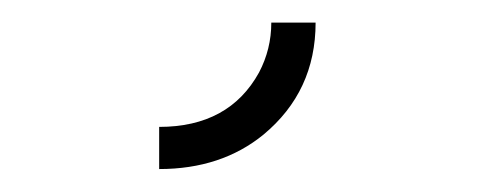

<svg xmlns="http://www.w3.org/2000/svg" viewBox="-20 -140 430 169"><path d="M120.1 8.8V-28.3Q181.6 -28.3 208 -76.2Q218.8 -96.7 218.8 -120.1H257.8Q257.8 -59.6 211.9 -21.5Q174.8 8.8 120.1 8.8Z"/></svg>

Font: Post No Bills Colombo Light
Style: Regular
Weight: 300
Designer: Kosala Senevirathne, Siva Puranthara, Lasantha Premarathna, Tharique Azeez
Foundry: Mooniak
Version: Version 1.220 ; ttfautohint (v1.6)